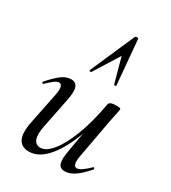

<svg xmlns="http://www.w3.org/2000/svg" viewBox="-182 -826 832 934"><g transform="rotate(30 234.0 -359.5)"><path d="M317 -727 339 -478Q339 -475 333.5 -474.5Q328 -474 327 -477L289 -616L200 -474Q198 -472 193 -473.5Q188 -475 189 -478L298 -727Q301 -732 309 -732Q317 -732 317 -727ZM130 13Q88 13 72 -18.5Q56 -50 70 -119L106 -297Q111 -327 106.5 -339.5Q102 -352 90 -352Q80 -352 64 -340Q48 -328 29 -309Q25 -305 21 -309Q17 -313 21 -317Q54 -355 80.5 -375Q107 -395 134 -395Q160 -395 169 -373Q178 -351 167 -297L135 -138Q123 -83 132.5 -57Q142 -31 169 -31Q200 -31 233.5 -71.5Q267 -112 297 -189Q327 -266 347 -377L361 -376Q342 -259 306.5 -171.5Q271 -84 226 -35.5Q181 13 130 13ZM329 9Q302 9 294.5 -13Q287 -35 296 -84L347 -377Q350 -394 387 -394Q403 -394 408 -392Q413 -390 413 -387Q413 -384 408 -361Q403 -338 398 -312L357 -89Q348 -33 373 -33Q384 -33 401 -44.5Q418 -56 439 -77Q442 -81 446 -76.5Q450 -72 447 -69Q412 -29 384 -10Q356 9 329 9Z"/></g></svg>

Font: Cormorant Medium
Style: Italic
Weight: 500
Italic angle: -10°
Designer: Christian Thalmann (Catharsis Fonts)
Foundry: Catharsis Fonts
Version: Version 4.000